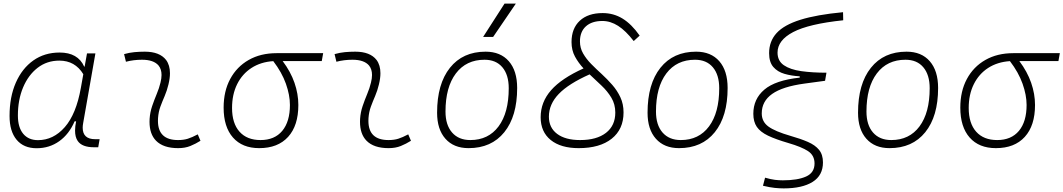

<svg xmlns="http://www.w3.org/2000/svg" viewBox="-20 -815 5921 1069"><path d="M451.2 -444.3 464.4 -517.6H511.2L443.4 -131.8Q440.4 -116.7 440.4 -104Q440.4 -40 509.8 -40H534.7L526.9 4.9H503.4Q436.5 4.9 412.6 -30.3Q397.9 -51.8 397.9 -87.9Q397.9 -110.8 403.8 -139.6H395.5Q364.7 -67.9 309.8 -28.8Q254.9 10.3 184.1 10.3Q111.8 10.3 72.5 -36.9Q33.2 -84 33.2 -169.4Q33.2 -275.4 68.1 -354.7Q103 -434.1 165.5 -478.3Q228 -522.5 312 -522.5Q413.6 -522.5 448.7 -444.3ZM310.5 -477.5Q241.2 -477.5 189.5 -437.5Q137.7 -397.5 108.6 -328.4Q79.6 -259.3 79.6 -171.9Q79.6 -106 109.1 -70.3Q138.7 -34.7 191.4 -34.7Q277.3 -34.7 340.8 -107.2Q404.3 -179.7 430.2 -325.7L443.8 -401.9Q397.9 -477.5 310.5 -477.5Z M1081.1 -66.9 1096.2 -31.2Q1069.3 -14.2 1039.8 -2.2Q1010.3 9.8 971.7 9.8Q889.2 9.8 848.6 -31.7Q812.5 -68.8 812.5 -136.7Q812.5 -144.5 813 -153.3Q815.4 -189.9 827.1 -224.4Q838.9 -258.8 852.5 -291.5Q866.2 -324.2 873.5 -355Q879.4 -378.4 879.4 -397.5Q879.4 -429.7 862.8 -450.2Q835.4 -482.4 770.5 -482.4Q724.1 -482.4 681.2 -471.2L670.9 -513.7Q699.7 -522 728.5 -524.7Q757.3 -527.3 786.1 -527.3Q869.1 -527.3 904.8 -481Q926.3 -452.1 926.3 -407.2Q926.3 -379.4 918 -345.2Q909.7 -310.5 897 -280.8Q883.8 -250.5 873 -221.2Q862.3 -191.9 859.9 -157.7Q859.4 -149.9 859.4 -142.1Q859.4 -35.2 971.2 -35.2Q1002 -35.2 1025.4 -42.5Q1048.8 -49.8 1081.1 -66.9Z M1423.3 9.8Q1329.1 9.8 1277.1 -49.3Q1225.1 -108.4 1225.1 -215.8Q1225.1 -307.1 1261.7 -375.2Q1298.3 -443.4 1364.7 -481.2Q1431.2 -519 1520 -519H1779.3L1771.5 -475.1H1553.7Q1598.1 -416 1619.6 -354Q1641.1 -292 1641.1 -230.5Q1641.1 -115.7 1584.2 -53Q1527.3 9.8 1423.3 9.8ZM1501.5 -474.6Q1432.1 -470.2 1380.4 -436.8Q1328.6 -403.3 1300.3 -346.2Q1272 -289.1 1272 -213.9Q1272 -128.4 1313.5 -81.8Q1355 -35.2 1430.7 -35.2Q1508.8 -35.2 1551.5 -86.4Q1594.2 -137.7 1594.2 -230.5Q1594.2 -285.6 1571.8 -348.9Q1549.3 -412.1 1501.5 -474.6Z M2252.9 -66.9 2268.1 -31.2Q2241.2 -14.2 2211.7 -2.2Q2182.1 9.8 2143.6 9.8Q2061 9.8 2020.5 -31.7Q1984.4 -68.8 1984.4 -136.7Q1984.4 -144.5 1984.9 -153.3Q1987.3 -189.9 1999 -224.4Q2010.7 -258.8 2024.4 -291.5Q2038.1 -324.2 2045.4 -355Q2051.3 -378.4 2051.3 -397.5Q2051.3 -429.7 2034.7 -450.2Q2007.3 -482.4 1942.4 -482.4Q1896 -482.4 1853 -471.2L1842.8 -513.7Q1871.6 -522 1900.4 -524.7Q1929.2 -527.3 1958 -527.3Q2041 -527.3 2076.7 -481Q2098.1 -452.1 2098.1 -407.2Q2098.1 -379.4 2089.8 -345.2Q2081.5 -310.5 2068.8 -280.8Q2055.7 -250.5 2044.9 -221.2Q2034.2 -191.9 2031.7 -157.7Q2031.2 -149.9 2031.2 -142.1Q2031.2 -35.2 2143.1 -35.2Q2173.8 -35.2 2197.3 -42.5Q2220.7 -49.8 2252.9 -66.9Z M2588.9 9.8Q2506.3 9.8 2460 -42.5Q2413.6 -94.7 2413.6 -187.5Q2413.6 -347.7 2485.1 -437.5Q2556.6 -527.3 2683.6 -527.3Q2766.6 -527.3 2813 -474.1Q2859.4 -420.9 2859.4 -325.2Q2859.4 -167.5 2787.8 -78.9Q2716.3 9.8 2588.9 9.8ZM2598.6 -35.2Q2699.2 -35.2 2755.9 -111.3Q2812.5 -187.5 2812.5 -323.7Q2812.5 -398.4 2777.1 -440.4Q2741.7 -482.4 2677.7 -482.4Q2575.7 -482.4 2518.1 -406Q2460.4 -329.6 2460.4 -193.8Q2460.4 -119.1 2497.1 -77.1Q2533.7 -35.2 2598.6 -35.2ZM2669.9 -609.4 2789.1 -794.9H2852.1L2725.6 -609.4Z M3202.1 9.8Q3102.1 9.8 3046.1 -35.6Q2990.2 -81.1 2990.2 -162.1Q2990.2 -246.6 3048.3 -312.7Q3106.4 -378.9 3229 -434.1Q3200.7 -464.4 3181.4 -499.8Q3162.1 -535.2 3162.1 -580.6Q3162.1 -656.7 3208 -699.5Q3253.9 -742.2 3335.4 -742.2Q3396 -742.2 3446 -711.7Q3496.1 -681.2 3541.5 -616.7L3508.3 -586.4Q3463.9 -644 3421.4 -671.1Q3378.9 -698.2 3334 -698.2Q3274.9 -698.2 3241.9 -668.2Q3209 -638.2 3209 -584.5Q3209 -547.9 3226.6 -517.3Q3244.1 -486.8 3271.7 -458.7Q3299.3 -430.7 3330.6 -402.3Q3361.3 -374 3388.9 -342.5Q3416.5 -311 3434.1 -273.4Q3451.7 -235.8 3451.7 -189Q3451.7 -95.2 3385.7 -42.7Q3319.8 9.8 3202.1 9.8ZM3262.7 -400.9Q3146 -349.1 3091.1 -292Q3036.1 -234.9 3036.1 -165.5Q3036.1 -104 3082 -69.6Q3127.9 -35.2 3210 -35.2Q3302.2 -35.2 3354 -75.4Q3405.8 -115.7 3405.8 -188Q3405.8 -234.4 3384 -270.8Q3362.3 -307.1 3329.1 -338.4Q3295.9 -369.6 3262.7 -400.9Z M3760.7 9.8Q3678.2 9.8 3631.8 -42.5Q3585.4 -94.7 3585.4 -187.5Q3585.4 -347.7 3657 -437.5Q3728.5 -527.3 3855.5 -527.3Q3938.5 -527.3 3984.9 -474.1Q4031.2 -420.9 4031.2 -325.2Q4031.2 -167.5 3959.7 -78.9Q3888.2 9.8 3760.7 9.8ZM3770.5 -35.2Q3871.1 -35.2 3927.7 -111.3Q3984.4 -187.5 3984.4 -323.7Q3984.4 -398.4 3949 -440.4Q3913.6 -482.4 3849.6 -482.4Q3747.6 -482.4 3689.9 -406Q3632.3 -329.6 3632.3 -193.8Q3632.3 -119.1 3668.9 -77.1Q3705.6 -35.2 3770.5 -35.2Z M4343.3 233.9Q4320.3 233.9 4293.7 231.2Q4267.1 228.5 4228 219.2L4239.7 174.3Q4272 183.6 4294.7 186.3Q4317.4 189 4338.4 189Q4421.4 189 4468.3 167.7Q4515.1 146.5 4515.1 95.2Q4515.1 50.3 4479.2 26.6Q4443.4 2.9 4369.6 -18.6Q4299.3 -39.1 4256.3 -59.6Q4213.4 -80.1 4193.8 -108.6Q4174.3 -137.2 4174.3 -181.6Q4174.3 -263.7 4235.6 -315.9Q4296.9 -368.2 4432.6 -382.8V-390.1Q4386.7 -392.6 4347.9 -403.8Q4309.1 -415 4285.6 -442.1Q4262.2 -469.2 4262.2 -519Q4262.2 -585 4303.7 -630.6Q4345.2 -676.3 4436 -704.8Q4526.9 -733.4 4673.8 -747.1L4674.8 -702.1Q4483.4 -682.1 4396.2 -636.5Q4309.1 -590.8 4309.1 -522Q4309.1 -476.1 4344.2 -451.9Q4379.4 -427.7 4441.2 -418.9Q4502.9 -410.2 4581.5 -410.2L4573.7 -365.2L4459 -349.6Q4336.9 -333 4279.1 -292Q4221.2 -251 4221.2 -183.6Q4221.2 -137.7 4258.1 -110.6Q4294.9 -83.5 4380.9 -58.6Q4437.5 -42.5 4478 -24.9Q4518.6 -7.3 4540.3 19.3Q4562 45.9 4562 89.4Q4562 161.6 4504.4 197.8Q4446.8 233.9 4343.3 233.9Z M4932.6 9.8Q4850.1 9.8 4803.7 -42.5Q4757.3 -94.7 4757.3 -187.5Q4757.3 -347.7 4828.9 -437.5Q4900.4 -527.3 5027.3 -527.3Q5110.4 -527.3 5156.7 -474.1Q5203.1 -420.9 5203.1 -325.2Q5203.1 -167.5 5131.6 -78.9Q5060.1 9.8 4932.6 9.8ZM4942.4 -35.2Q5043 -35.2 5099.6 -111.3Q5156.2 -187.5 5156.2 -323.7Q5156.2 -398.4 5120.8 -440.4Q5085.4 -482.4 5021.5 -482.4Q4919.4 -482.4 4861.8 -406Q4804.2 -329.6 4804.2 -193.8Q4804.2 -119.1 4840.8 -77.1Q4877.4 -35.2 4942.4 -35.2Z M5524.9 9.8Q5430.7 9.8 5378.7 -49.3Q5326.7 -108.4 5326.7 -215.8Q5326.7 -307.1 5363.3 -375.2Q5399.9 -443.4 5466.3 -481.2Q5532.7 -519 5621.6 -519H5880.9L5873 -475.1H5655.3Q5699.7 -416 5721.2 -354Q5742.7 -292 5742.7 -230.5Q5742.7 -115.7 5685.8 -53Q5628.9 9.8 5524.9 9.8ZM5603 -474.6Q5533.7 -470.2 5481.9 -436.8Q5430.2 -403.3 5401.9 -346.2Q5373.5 -289.1 5373.5 -213.9Q5373.5 -128.4 5415 -81.8Q5456.5 -35.2 5532.2 -35.2Q5610.4 -35.2 5653.1 -86.4Q5695.8 -137.7 5695.8 -230.5Q5695.8 -285.6 5673.3 -348.9Q5650.9 -412.1 5603 -474.6Z"/></svg>

Font: CaskaydiaCove NFP ExtraLight
Style: Italic
Weight: 200
Italic angle: -10°
Designer: Aaron Bell
Foundry: Saja Typeworks
Version: Version 2111.001; VTT 6.35;Nerd Fonts 3.1.1